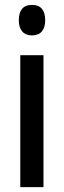

<svg xmlns="http://www.w3.org/2000/svg" viewBox="-20 -766 261 786"><path d="M111 -746C75 -746 57 -724 57 -683C57 -643 77 -621 111 -621C146 -621 165 -643 165 -683C165 -723 148 -746 111 -746ZM158 -540H63V0H158Z"/></svg>

Font: Noto Sans Armenian ExtraCondensed Medium
Style: Regular
Weight: 500
Width: 2
Designer: Monotype Design Team
Foundry: Monotype Imaging Inc.
Version: Version 2.008